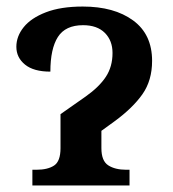

<svg xmlns="http://www.w3.org/2000/svg" viewBox="-20 -567 528 587"><path d="M79 -48H91Q126 -48 145.5 -61Q165 -74 165 -114V-218L242 -272Q283 -301 303.5 -332Q324 -363 324 -405Q324 -443 300.5 -466.5Q277 -490 234 -490Q180 -490 157 -454Q134 -418 134 -348Q83 -348 56.5 -369.5Q30 -391 30 -424Q30 -456 52.5 -484Q75 -512 120.5 -529.5Q166 -547 233 -547Q329 -547 387 -504.5Q445 -462 445 -381Q445 -321 415.5 -279Q386 -237 330 -196L290 -167V-114Q290 -75 311 -61.5Q332 -48 366 -48H376V0H79Z"/></svg>

Font: Noto Serif SemiBold
Style: Regular
Weight: 600
Designer: Monotype Design Team
Foundry: Monotype Imaging Inc.
Version: Version 1.001